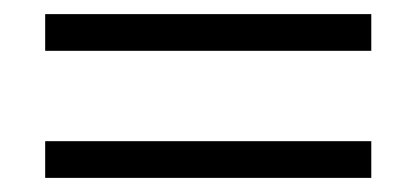

<svg xmlns="http://www.w3.org/2000/svg" viewBox="-20 -366 590 272"><path d="M44 -166H506V-114H44ZM44 -346H506V-294H44Z"/></svg>

Font: LXGW Bright TC
Style: Regular
Weight: 400
Designer: Christian Thalmann (Catharsis Fonts)
Foundry: LXGW / Christian Thalmann (Catharsis Fonts) / Fontworks Inc.
Version: Version 5.501